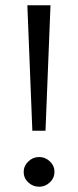

<svg xmlns="http://www.w3.org/2000/svg" viewBox="-20 -700 297 730"><path d="M103 -203 84 -680H172L153 -203ZM129 10Q105 10 87.5 -6.5Q70 -23 70 -46Q70 -69 87.5 -86Q105 -103 129 -103Q152 -103 169.5 -86.5Q187 -70 187 -47Q187 -23 169.5 -6.5Q152 10 129 10Z"/></svg>

Font: Teachers
Style: Regular
Weight: 400
Designer: Alfredo Marco Pradil, Chank Diesel
Version: Version 1.001